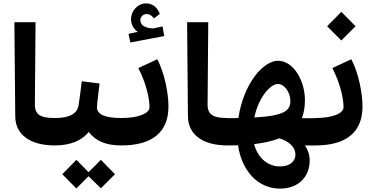

<svg xmlns="http://www.w3.org/2000/svg" viewBox="-20 -859 2206 1134"><path d="M304 0 323 -12V-150L304 -162C221 -162 185 -180 186 -244L190 -728H65L70 -174C70 -62 160 0 304 0Z M305 0C400 0 467 -32 504 -80C543 -28 602 0 697 0L717 -12V-150L697 -162C603 -162 553 -182 553 -224C553 -249 564 -332 568 -366L463 -379C456 -321 450 -272 443 -231C433 -188 392 -162 305 -162L285 -150V-12ZM348 170 431 254 503 182 576 253 659 170 576 85 503 158 431 85Z M697 0C880 0 975 -79 975 -230C975 -310 951 -430 909 -509L797 -457C844 -366 863 -277 863 -226C863 -188 796 -162 697 -162L679 -150V-12ZM739 -659 750 -608 950 -646 940 -703 886 -691C836 -693 809 -710 809 -739C809 -760 825 -776 846 -776C862 -776 876 -769 889 -750L924 -777C909 -817 879 -839 843 -839C795 -839 754 -797 754 -745C754 -714 769 -688 794 -671Z M1324 0 1343 -12V-150L1324 -162C1241 -162 1205 -180 1206 -244L1210 -728H1085L1090 -174C1090 -62 1180 0 1324 0Z M1634 255C1741 255 1809 187 1809 88C1809 55 1798 25 1781 0H1844L1863 -12V-149L1844 -161H1763C1775 -192 1781 -228 1781 -268C1781 -384 1712 -500 1623 -500C1530 -500 1417 -358 1388 -162C1368 -161 1347 -161 1324 -161L1305 -149V-12L1324 0C1345 0 1366 0 1386 -1C1407 147 1501 255 1634 255ZM1481 -8C1541 -15 1590 -26 1630 -42C1689 -24 1725 12 1725 54C1725 93 1693 124 1634 124C1562 124 1502 74 1481 -8ZM1482 -165C1507 -284 1577 -363 1621 -363C1662 -363 1695 -311 1695 -263C1695 -205 1658 -175 1482 -165Z M1843 0C2026 0 2121 -79 2121 -230C2121 -310 2097 -430 2055 -509L1943 -457C1990 -366 2009 -277 2009 -226C2009 -188 1942 -162 1843 -162L1825 -150V-12ZM1912 -704 1996 -620 2080 -704 1996 -789Z"/></svg>

Font: Wafeq
Style: Bold
Weight: 700
Designer: Rasmus Andersson & Azza Alameddine
Foundry: Google & TypeTogether
Version: Version 3.000;FEAKit 1.0